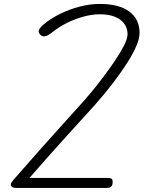

<svg xmlns="http://www.w3.org/2000/svg" viewBox="-20 -951 728 974"><path d="M64.5 2.5Q42 2.5 36.2 -7.5Q30.5 -17.5 46.5 -36.5Q119 -120 186 -195.2Q253 -270.5 309.8 -333.2Q366.5 -396 407.5 -441.5Q420 -455.5 446 -486.8Q472 -518 502.8 -558.8Q533.5 -599.5 562 -641.5Q590.5 -683.5 608.8 -719.5Q627 -755.5 627 -776.5Q627 -824 589.5 -851.2Q552 -878.5 486.5 -878.5Q447 -878.5 403.8 -866.8Q360.5 -855 320.5 -835.2Q280.5 -815.5 250 -791Q222 -768 207.2 -766.8Q192.5 -765.5 184.5 -775Q175 -785 176.5 -795.8Q178 -806.5 203 -828.5Q238.5 -858 285.5 -881Q332.5 -904 384.2 -917.5Q436 -931 486.5 -931Q583.5 -931 635.8 -892.5Q688 -854 688 -784Q688 -755 670.8 -715.8Q653.5 -676.5 625.8 -633Q598 -589.5 566.5 -547.5Q535 -505.5 506.2 -471Q477.5 -436.5 458.5 -415.5Q430.5 -384.5 389.8 -339.8Q349 -295 303 -244Q257 -193 211.8 -142.2Q166.5 -91.5 129.5 -48.5H520.5Q540.5 -48.5 546 -44.2Q551.5 -40 551.5 -28Q551.5 -14 545.5 -5.8Q539.5 2.5 520.5 2.5Z"/></svg>

Font: Edu AU VIC WA NT Hand
Style: Regular
Weight: 400
Designer: Tina and Corey Anderson, Eben Sorkin, Mirko Velimirovic
Foundry: Google for Education
Version: Version 1.001